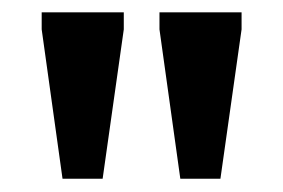

<svg xmlns="http://www.w3.org/2000/svg" viewBox="-20 -702 448 304"><path d="M79 -419 46 -655.5V-682.5H176V-655.5L142.5 -419ZM265.5 -419 232.5 -655.5V-682.5H362.5V-655.5L329 -419Z"/></svg>

Font: Newsreader SemiBold
Style: Regular
Weight: 600
Designer: Hugues Gentile
Foundry: Production Type
Version: Version 1.003